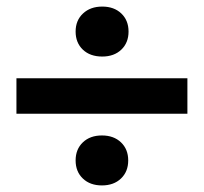

<svg xmlns="http://www.w3.org/2000/svg" viewBox="-20 -556 620 584"><path d="M550 -210H30V-318H550ZM232 -13Q210 -34 210 -68Q210 -102 232 -123Q254 -144 290 -144Q326 -144 348 -123Q370 -102 370 -68Q370 -34 348 -13Q326 8 290 8Q254 8 232 -13ZM291 -384Q254 -384 232 -405Q210 -426 210 -460Q210 -494 232.5 -515Q255 -536 291 -536Q327 -536 349 -515Q371 -494 371 -460Q371 -426 349 -405Q327 -384 291 -384Z"/></svg>

Font: Fivo Sans Modern
Style: Regular
Weight: 700
Designer: Alexander Slobzheninov
Foundry: Alexander Slobzheninov
Version: 1.0